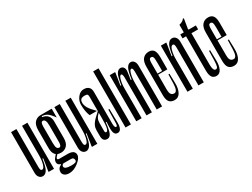

<svg xmlns="http://www.w3.org/2000/svg" viewBox="-66 -1541 3159 2405"><g transform="rotate(-30 1513.0 -338.5)"><path d="M275.6 0H197.8V-12.2L224.4 -181.1L213.3 -183.3Q197.8 -68.9 172.2 -28.9Q146.7 11.1 110 11.1Q78.9 11.1 58.9 -13.3Q38.9 -37.8 38.9 -78.9V-666.7H116.7V-122.2Q116.7 -91.1 122.2 -77.8Q127.8 -64.4 143.3 -64.4Q166.7 -64.4 182.2 -115.6Q197.8 -166.7 197.8 -244.4V-666.7H275.6Z M453.3 -591.1Q423.3 -591.1 423.3 -527.8V-288.9Q423.3 -234.4 434.4 -215.6Q445.6 -196.7 466.7 -196.7Q496.7 -196.7 496.7 -260V-498.9Q496.7 -591.1 453.3 -591.1ZM574.4 -514.4V-274.4Q574.4 -201.1 540.6 -165.6Q506.7 -130 453.3 -130Q345.6 -130 345.6 -260V-516.7Q345.6 -593.3 379.4 -630Q413.3 -666.7 466.7 -666.7H626.7V-538.9Q581.1 -603.3 547.8 -625Q514.4 -646.7 471.1 -647.8V-634.4Q518.9 -628.9 546.7 -597.8Q574.4 -566.7 574.4 -514.4ZM388.9 -151.1 405.6 -140Q370 -106.7 370 -91.1Q370 -75.6 397.8 -75.6H515.6Q616.7 -75.6 616.7 -6.7Q616.7 38.9 550.6 91.7Q484.4 144.4 417.8 144.4Q371.1 144.4 347.8 124.4Q324.4 104.4 324.4 76.7Q324.4 22.2 378.9 -2.2L416.7 -3.3Q386.7 8.9 386.7 32.2Q386.7 73.3 490 73.3Q562.2 73.3 562.2 42.2Q562.2 21.1 552.2 10.6Q542.2 0 515.6 0H410L378.9 -2.2V-8.9Q335.6 -20 335.6 -58.9Q335.6 -76.7 343.3 -92.2Q351.1 -107.8 368.9 -127.8Q386.7 -147.8 388.9 -151.1Z M902.2 0H824.4V-12.2L851.1 -181.1L840 -183.3Q824.4 -68.9 798.9 -28.9Q773.3 11.1 736.7 11.1Q705.6 11.1 685.6 -13.3Q665.6 -37.8 665.6 -78.9V-666.7H743.3V-122.2Q743.3 -91.1 748.9 -77.8Q754.4 -64.4 770 -64.4Q793.3 -64.4 808.9 -115.6Q824.4 -166.7 824.4 -244.4V-666.7H902.2Z M1042.2 11.1Q1077.8 11.1 1097.2 -27.2Q1116.7 -65.6 1128.9 -181.1L1140 -178.9Q1130 -66.7 1142.8 -27.8Q1155.6 11.1 1192.2 11.1Q1256.7 11.1 1254.4 -112.2L1251.1 -302.2H1235.6L1232.2 -107.8Q1231.1 -64.4 1213.3 -64.4Q1190 -64.4 1190 -131.1V-586.7Q1190 -630 1165.6 -653.9Q1141.1 -677.8 1093.3 -677.8Q1043.3 -677.8 1006.1 -630Q968.9 -582.2 968.9 -526.7Q968.9 -427.8 997.8 -358.9H1104.4Q1038.9 -424.4 1016.7 -463.3Q994.4 -502.2 994.4 -538.9Q994.4 -570 1010 -586.1Q1025.6 -602.2 1066.7 -602.2Q1094.4 -602.2 1103.3 -593.3Q1112.2 -584.4 1112.2 -557.8V-352.2Q1106.7 -346.7 1087.8 -328.9Q1068.9 -311.1 1064.4 -307.2Q1060 -303.3 1045 -288.9Q1030 -274.4 1026.7 -269.4Q1023.3 -264.4 1012.8 -251.7Q1002.2 -238.9 999.4 -232.2Q996.7 -225.6 990.6 -213.9Q984.4 -202.2 982.8 -192.2Q981.1 -182.2 979.4 -170Q977.8 -157.8 977.8 -144.4V-67.8Q977.8 11.1 1042.2 11.1ZM1074.4 -70Q1055.6 -70 1055.6 -96.7V-207.8Q1055.6 -246.7 1067.8 -272.8Q1080 -298.9 1120 -336.7L1112.2 -352.2V-240Q1112.2 -70 1074.4 -70Z M1310 -811.1H1387.8V0H1310Z M1680 -592.2 1664.4 -483.3 1675.6 -481.1Q1692.2 -597.8 1715.6 -637.8Q1738.9 -677.8 1773.3 -677.8Q1802.2 -677.8 1820.6 -653.3Q1838.9 -628.9 1838.9 -587.8V0H1761.1V-544.4Q1761.1 -602.2 1740 -602.2Q1720 -602.2 1705.6 -549.4Q1691.1 -496.7 1691.1 -422.2V0H1613.3V-544.4Q1613.3 -602.2 1592.2 -602.2Q1572.2 -602.2 1557.8 -549.4Q1543.3 -496.7 1543.3 -422.2V0H1465.6V-666.7H1543.3V-654.4L1516.7 -485.6L1527.8 -483.3Q1544.4 -598.9 1567.8 -638.3Q1591.1 -677.8 1625.6 -677.8Q1653.3 -677.8 1669.4 -655Q1685.6 -632.2 1680 -592.2Z M2061.1 -368.9V-510Q2061.1 -566.7 2053.3 -584.4Q2045.6 -602.2 2026.7 -602.2Q2007.8 -602.2 2001.1 -586.7Q1994.4 -571.1 1994.4 -537.8V-156.7Q1994.4 -102.2 2010.6 -83.3Q2026.7 -64.4 2054.4 -64.4Q2101.1 -64.4 2104.4 -177.8L2107.8 -307.8H2123.3L2126.7 -174.4Q2128.9 -92.2 2101.1 -40.6Q2073.3 11.1 2018.9 11.1Q1966.7 11.1 1941.7 -18.9Q1916.7 -48.9 1916.7 -118.9V-526.7Q1916.7 -604.4 1948.9 -641.1Q1981.1 -677.8 2034.4 -677.8Q2082.2 -677.8 2105 -647.2Q2127.8 -616.7 2127.8 -546.7V-368.9ZM2105.6 -368.9H1967.8V-384.4H2105.6Z M2205.6 -666.7H2283.3V-654.4L2256.7 -485.6L2267.8 -483.3Q2283.3 -597.8 2308.9 -637.8Q2334.4 -677.8 2371.1 -677.8Q2402.2 -677.8 2422.2 -653.3Q2442.2 -628.9 2442.2 -587.8V0H2364.4V-544.4Q2364.4 -575.6 2358.9 -588.9Q2353.3 -602.2 2337.8 -602.2Q2314.4 -602.2 2298.9 -551.1Q2283.3 -500 2283.3 -422.2V0H2205.6Z M2712.2 -610H2615.6V-156.7Q2615.6 -64.4 2654.4 -64.4Q2674.4 -64.4 2682.2 -87.2Q2690 -110 2692.2 -166.7L2695.6 -308.9H2711.1L2714.4 -163.3Q2716.7 -85.6 2692.8 -37.2Q2668.9 11.1 2623.3 11.1Q2580 11.1 2558.9 -18.9Q2537.8 -48.9 2537.8 -118.9V-610H2486.7V-666.7H2537.8V-776.7Q2592.2 -788.9 2614.4 -822.2L2626.7 -818.9L2603.3 -675.6L2608.9 -666.7H2712.2Z M2920 -368.9V-510Q2920 -566.7 2912.2 -584.4Q2904.4 -602.2 2885.6 -602.2Q2866.7 -602.2 2860 -586.7Q2853.3 -571.1 2853.3 -537.8V-156.7Q2853.3 -102.2 2869.4 -83.3Q2885.6 -64.4 2913.3 -64.4Q2960 -64.4 2963.3 -177.8L2966.7 -307.8H2982.2L2985.6 -174.4Q2987.8 -92.2 2960 -40.6Q2932.2 11.1 2877.8 11.1Q2825.6 11.1 2800.6 -18.9Q2775.6 -48.9 2775.6 -118.9V-526.7Q2775.6 -604.4 2807.8 -641.1Q2840 -677.8 2893.3 -677.8Q2941.1 -677.8 2963.9 -647.2Q2986.7 -616.7 2986.7 -546.7V-368.9ZM2964.4 -368.9H2826.7V-384.4H2964.4Z"/></g></svg>

Font: Le Murmure
Style: Regular
Weight: 600
Width: 2
Designer: Jeremy Landes, Alexander Slobzheninov (Cyrillic)
Foundry: Velvetyne Type Foundry
Version: Version 1.0